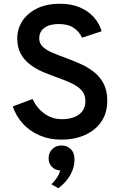

<svg xmlns="http://www.w3.org/2000/svg" viewBox="-20 -732 648 1023"><path d="M308 12Q244 12 191.8 -10.2Q139.5 -32.5 102.8 -72.2Q66 -112 48 -165L153.5 -204.5Q175.5 -156.5 216.5 -126.8Q257.5 -97 311 -97Q367 -97 401 -122Q435 -147 435 -195Q435 -228 415 -250.2Q395 -272.5 361.5 -288.2Q328 -304 288 -318Q250.5 -331.5 212 -347.5Q173.5 -363.5 142 -386.8Q110.5 -410 91.2 -444.2Q72 -478.5 72 -528Q72 -578 99 -619.8Q126 -661.5 177 -686.8Q228 -712 300 -712Q359.5 -712 405 -692.8Q450.5 -673.5 480 -640.2Q509.5 -607 521.5 -565.5L417.5 -531Q404 -561.5 373.8 -582.8Q343.5 -604 293 -604Q244 -604 216.5 -583.8Q189 -563.5 189 -527Q189 -501 207.5 -483.2Q226 -465.5 257.2 -452Q288.5 -438.5 326 -425Q366 -410.5 405.8 -393Q445.5 -375.5 478.8 -350Q512 -324.5 531.8 -287Q551.5 -249.5 551.5 -195.5Q551.5 -129.5 519.5 -83.2Q487.5 -37 432.2 -12.5Q377 12 308 12ZM291 271 254 250Q268 235.5 281.5 217.5Q295 199.5 300.5 176Q274.5 175 256.8 157.2Q239 139.5 239 111Q239 81.5 258.8 62.2Q278.5 43 308 43Q336.5 43 356.8 62.5Q377 82 377 118Q377 161 354.5 200.5Q332 240 291 271Z"/></svg>

Font: Overpass SemiBold
Style: Regular
Weight: 600
Designer: Delve Withrington, Dave Bailey, Thomas Jockin
Foundry: Delve Fonts LLC
Version: Version 4.000